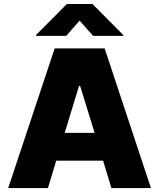

<svg xmlns="http://www.w3.org/2000/svg" viewBox="-20 -952 807 972"><path d="M222.7 0 264.6 -138.7H502L543.9 0H744.1L509.8 -707H256.8L21.5 0ZM451.2 -770.5H604.5V-774.4L448.2 -931.6H318.4L162.1 -774.4V-770.5H315.4L382.8 -847.7ZM307.6 -279.3 379.9 -516.6H385.7L459 -279.3Z"/></svg>

Font: Pretendard Black
Style: Regular
Weight: 900
Designer: Base glyphs from Inter by Rasmus Andersson; Hangeul glyphs from Noto Sans CJK(Source Han Sans) by Jang Soo-young and Kan
Foundry: Kil Hyung-jin
Version: Version 1.309;Glyphs 3.2 (3225)